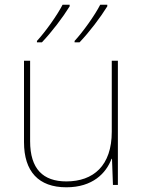

<svg xmlns="http://www.w3.org/2000/svg" viewBox="-20 -786 613 816"><path d="M436 -759V-766H406C383 -721 333 -651 297 -612V-606H318C360 -650 407 -712 436 -759ZM276 -759V-766H246C223 -721 173 -651 137 -612V-606H158C200 -650 247 -712 276 -759ZM481 -528H455V-226C455 -82 377 -15 262 -15C163 -15 108 -68 108 -186V-528H82V-182C82 -57 144 10 262 10C374 10 431 -50 454 -111H456L460 0H481Z"/></svg>

Font: Noto Sans Devanagari UI Thin
Style: Regular
Weight: 100
Designer: Jelle Bosma - Monotype Design Team
Foundry: Monotype Imaging Inc.
Version: Version 2.004